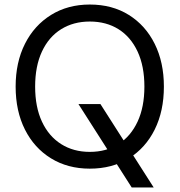

<svg xmlns="http://www.w3.org/2000/svg" viewBox="-20 -732 792 847"><path d="M561 95 326 -273H423L658 95ZM376 12Q279 12 205 -33.5Q131 -79 90 -160.5Q49 -242 49 -350Q49 -457 90 -538.5Q131 -620 205 -666Q279 -712 376 -712Q475 -712 548.5 -666Q622 -620 662.5 -538.5Q703 -457 703 -350Q703 -242 662.5 -160.5Q622 -79 548.5 -33.5Q475 12 376 12ZM376 -62Q449 -62 503 -96.5Q557 -131 587 -195.5Q617 -260 617 -350Q617 -440 587 -504.5Q557 -569 503 -603Q449 -637 376 -637Q304 -637 249.5 -603Q195 -569 165 -504.5Q135 -440 135 -350Q135 -260 165 -195.5Q195 -131 249.5 -96.5Q304 -62 376 -62Z"/></svg>

Font: DM Sans 10pt
Style: Regular
Weight: 400
Version: Version 4.004;gftools[0.9.30]